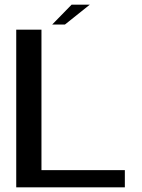

<svg xmlns="http://www.w3.org/2000/svg" viewBox="-20 -802 608 822"><path d="M49.5 0H514.5V-73.5H157.5V-675H49.5ZM203.5 -697H258L364.5 -782H286.5Z"/></svg>

Font: Anybody SemiExpanded
Style: Regular
Weight: 400
Width: 6
Designer: Tyler Finck
Foundry: Etcetera Type Company
Version: Version 1.113;gftools[0.9.25]